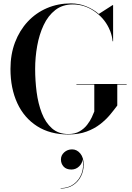

<svg xmlns="http://www.w3.org/2000/svg" viewBox="-20 -780 774 1128"><path d="M338 156.8Q338 132.4 357.2 115Q376.4 97.6 403.6 97.6Q431.6 97.6 451.6 121.6Q471.6 145.6 471.6 187.6Q471.6 224.4 455.6 256.2Q439.6 288 409.2 307.8Q378.8 327.6 336.4 327.6V325.2Q381.6 325.2 413.8 301Q446 276.8 460 237.8Q474 198.8 464.8 155.2Q464.4 178.4 445.2 197.2Q426 216 399.6 216Q369.2 216 353.6 198.6Q338 181.2 338 156.8ZM429 -286.5H724V-283.5H669V-160Q651 -135.5 626.8 -106.2Q602.5 -77 568.5 -50.5Q534.5 -24 488.5 -7Q442.5 10 381.5 10Q274 10 197.8 -38.8Q121.5 -87.5 81.5 -174.2Q41.5 -261 41.5 -375Q41.5 -460.5 68.2 -531Q95 -601.5 143 -653Q191 -704.5 255.8 -732.2Q320.5 -760 396.5 -760Q443.5 -760 485.5 -743.2Q527.5 -726.5 560.5 -698L641.5 -750H644.5V-537.5H641.5Q639 -567 628 -596Q624 -607 618.5 -617.5Q589.5 -676.5 532.2 -715.2Q475 -754 408 -754Q347 -754 304.8 -721Q262.5 -688 236.5 -632.8Q210.5 -577.5 198.5 -510.2Q186.5 -443 186.5 -375Q186.5 -307 195.2 -239.2Q204 -171.5 225.5 -115.8Q247 -60 285 -26.2Q323 7.5 381.5 7.5Q420.5 7.5 447.5 -8.2Q474.5 -24 492 -46.8Q509.5 -69.5 519.5 -91.2Q529.5 -113 534 -125V-283.5H429Z"/></svg>

Font: Bodoni* 72pt Medium
Style: Regular
Weight: 500
Version: Version 2.3